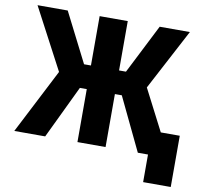

<svg xmlns="http://www.w3.org/2000/svg" viewBox="-93 -833 1183 1096"><g transform="rotate(10 498.5 -285.0)"><path d="M747 0 600 -307H560V0H397V-307H357L210 0H31L224 -376L37 -730H212L357 -444H397V-730H560V-444H600L745 -730H920L733 -376L856 -137H966V160H806V0Z"/></g></svg>

Font: M PLUS 1p ExtraBold
Style: Regular
Weight: 800
Version: Version 1.062